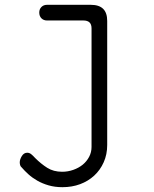

<svg xmlns="http://www.w3.org/2000/svg" viewBox="-20 -550 640 797"><path d="M360 -432Q360 -449 351.5 -457Q343 -465 326 -465H175Q161 -465 152 -474Q143 -483 143 -498Q143 -512 152 -521Q161 -530 175 -530H357Q391 -530 408 -513.5Q425 -497 425 -463V52Q425 91 410.5 123.5Q396 156 371 179Q346 202 312.5 214.5Q279 227 239 227Q208 227 182 219.5Q156 212 135 200Q114 188 98 173.5Q82 159 70 145Q65 141 63.5 135Q62 129 62 124Q62 112 70.5 98Q79 84 93 84Q102 84 109.5 90Q117 96 126 106Q150 130 176 146.5Q202 163 238 163Q262 163 284.5 155Q307 147 323.5 133.5Q340 120 350 101Q360 82 360 60Z"/></svg>

Font: Maple Mono ExtraLight
Style: Regular
Weight: 275
Monospace: yes
Designer: subframe7536
Version: Version 7.000